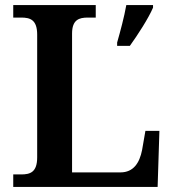

<svg xmlns="http://www.w3.org/2000/svg" viewBox="-20 -734 682 754"><path d="M32 0H599L606 -220H551L538 -145C528 -94 504 -57 453 -57H263V-602C263 -657 291 -665 325 -665H356V-714H32V-665H63C98 -665 126 -657 126 -598V-116C126 -57 98 -49 63 -49H32ZM440 -567V-554H490C521 -597 563 -662 581 -704V-714H476C468 -668 452 -609 440 -567Z"/></svg>

Font: Noto Serif Tamil SemiBold
Style: Regular
Weight: 600
Designer: Indian Type Foundry, Tom Grace, and the Monotype Design Team
Foundry: Monotype Imaging Inc.
Version: Version 2.004